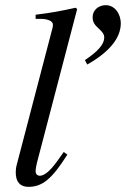

<svg xmlns="http://www.w3.org/2000/svg" viewBox="-20 -713 488 744"><path d="M279 -678 273 -683C214 -670 177 -663 118 -656V-640H136C168 -640 185 -630 185 -618C185 -615 185 -609 182 -599L45 -75C42 -65 41 -53 41 -45C41 -8 58 11 90 11C144 11 181 -19 241 -114L227 -124L202 -89C173 -48 150 -32 135 -32C125 -32 118 -38 118 -50C118 -58 121 -75 126 -93ZM318 -463C402 -510 448 -565 448 -622C448 -662 423 -693 390 -693C361 -693 339 -673 339 -647C339 -628 345 -618 364 -601C379 -587 384 -579 384 -568C384 -542 361 -515 309 -480Z"/></svg>

Font: XITS
Style: Italic
Weight: 400
Italic angle: -16.33°
Designer: MicroPress Inc., with final additions and corrections provided by Coen Hoffman, Elsevier (retired)
Version: Version 1.302